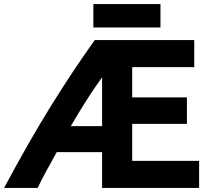

<svg xmlns="http://www.w3.org/2000/svg" viewBox="-40 -907 1019 944"><path d="M939 17V-116H610V-298H879V-428H610V-577H915V-710H426Q323 -567 213 -390Q103 -213 -20 17H145Q165 -25 191.5 -73Q218 -121 239 -159H462V17ZM462 -287H308L344 -347Q372 -394 401.5 -439Q431 -484 462 -527ZM749 -772V-887H419V-772Z"/></svg>

Font: Repo Bold
Style: Bold
Weight: 700
Designer: Stefan Peev
Foundry: Context Ltd
Version: Version 1.502